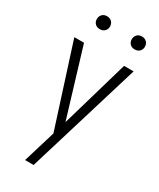

<svg xmlns="http://www.w3.org/2000/svg" viewBox="-220 -755 844 1018"><g transform="rotate(30 202.5 -246.0)"><path d="M121.6 192.9ZM121.6 192.9 181.2 -4.4 22.5 -500 22 -502H23.9H80.6H81.5V-501L206.5 -88.4L326.2 -501L326.7 -502H327.6H382.8H384.8L384.3 -500L173.8 192.9ZM291 -644.5Q291 -661.6 301.8 -673.1Q312.5 -684.6 331.1 -684.6Q349.6 -684.6 360.6 -673.1Q371.6 -661.6 371.6 -644.5Q371.6 -627.9 360.6 -616.7Q349.6 -605.5 331.1 -605.5Q312.5 -605.5 301.8 -616.7Q291 -627.9 291 -644.5ZM77.1 -645Q77.1 -662.1 87.9 -673.6Q98.6 -685.1 117.2 -685.1Q135.7 -685.1 146.7 -673.6Q157.7 -662.1 157.7 -645Q157.7 -628.4 146.7 -617.2Q135.7 -606 117.2 -606Q98.6 -606 87.9 -617.2Q77.1 -628.4 77.1 -645Z"/></g></svg>

Font: MAUL Condensed Light
Style: Light
Weight: 300
Designer: MAUL
Version: Version 2.137; 2017; ttfautohint (v1.8.3)